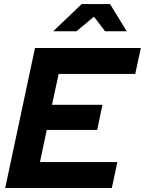

<svg xmlns="http://www.w3.org/2000/svg" viewBox="-20 -940 724 960"><path d="M6 0 155 -700H684.1L656.2 -570.2H273.2L240 -416H492.2L466 -290.3H213.8L179.7 -129.8H566.9L539.1 0ZM246 -783.6 388.5 -919.8H530.1L613.7 -783.6H505.4L449.8 -856.7L362.2 -783.6Z"/></svg>

Font: Red Hat Display VF
Style: Italic
Weight: 300
Italic angle: -12°
Designer: Pentagram, MCKL
Foundry: Pentagram, MCKL
Version: Version 1.010